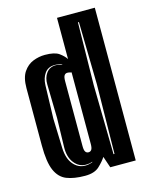

<svg xmlns="http://www.w3.org/2000/svg" viewBox="-100 -694 592 765"><g transform="rotate(-15 195.5 -311.5)"><path d="M156 7Q110 7 80 -5Q50 -17 35 -51.5Q20 -86 20 -154V-391Q20 -434 36 -457.5Q52 -481 76 -490.5Q100 -500 125 -500Q165 -500 183 -487Q201 -474 210 -460V-630H366V0H261L245 -47Q235 -31 215 -12Q195 7 156 7ZM287 -47H291L295 -333L290 -591H286L282 -333ZM197 -38V-40Q190 -37 183.5 -36Q177 -35 170 -35Q142 -35 122.5 -59.5Q103 -84 104 -125L107 -245L104 -383Q103 -411 117 -430Q131 -449 156 -449Q162 -449 168.5 -447.5Q175 -446 182 -444V-446Q174 -449 166.5 -450Q159 -451 153 -451Q125 -451 111 -431.5Q97 -412 96 -383L92 -245L96 -122Q98 -79 118 -55.5Q138 -32 167 -32Q182 -32 197 -38ZM193 -80Q201 -80 205.5 -86.5Q210 -93 210 -110V-405L205 -406Q202 -407 199 -407.5Q196 -408 193 -408Q185 -408 180.5 -401.5Q176 -395 176 -378V-110Q176 -93 180.5 -86.5Q185 -80 193 -80Z"/></g></svg>

Font: Alumni Sans Inline One
Style: Regular
Weight: 400
Designer: Robert E. Leuschke
Foundry: Robert E. Leuschke
Version: Version 1.100; ttfautohint (v1.8.3)